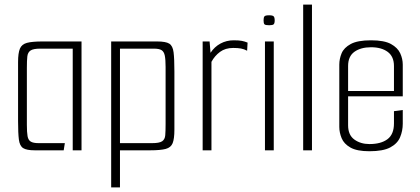

<svg xmlns="http://www.w3.org/2000/svg" viewBox="-20 -649 1814 829"><path d="M130 0Q95 0 80 -9.5Q65 -19 61.5 -46.5Q58 -74 58 -126V-381Q58 -420 66 -439Q74 -458 96.5 -464Q119 -470 164 -470H332V0H294V-439H154Q124 -439 112 -431Q100 -423 98 -405.5Q96 -388 96 -356V-110Q96 -78 99 -61Q102 -44 113 -37.5Q124 -31 146 -31H260L255 0Z M460 -470H658Q696 -470 711 -460.5Q726 -451 729.5 -423Q733 -395 733 -341V-89Q733 -50 725.5 -31Q718 -12 695.5 -6Q673 0 628 0H498V160H460ZM498 -439V-31H637Q668 -31 680 -39Q692 -47 693.5 -65Q695 -83 695 -114V-360Q695 -392 691.5 -409Q688 -426 677.5 -432.5Q667 -439 644 -439Z M855 0V-470H885L889 -421Q906 -447 932 -461Q958 -475 989 -475Q1012 -475 1024.5 -472.5Q1037 -470 1049 -465L1047 -430Q1034 -437 1020.5 -439.5Q1007 -442 987 -442Q953 -442 930 -425Q907 -408 893 -382V0Z M1124 0V-470H1162V0ZM1142 -540Q1126 -540 1122 -544Q1118 -548 1118 -561Q1118 -574 1122 -578.5Q1126 -583 1142 -583Q1157 -583 1161.5 -578.5Q1166 -574 1166 -561Q1166 -548 1161.5 -544Q1157 -540 1142 -540Z M1289 -629H1327V0H1289Z M1575 4Q1521 4 1493 -12Q1465 -28 1455 -52.5Q1445 -77 1445 -101V-370Q1445 -395 1455 -419Q1465 -443 1494.5 -459Q1524 -475 1582 -475Q1639 -475 1668 -459Q1697 -443 1708 -419Q1719 -395 1719 -370V-252L1681 -250V-364Q1681 -405 1654 -425Q1627 -445 1582 -445Q1538 -445 1510.5 -425.5Q1483 -406 1483 -364V-108Q1483 -66 1510 -46.5Q1537 -27 1575 -27Q1625 -27 1653 -48Q1681 -69 1681 -116V-169L1719 -174V-115Q1719 -84 1707.5 -56.5Q1696 -29 1665 -12.5Q1634 4 1575 4ZM1453 -233V-256H1719V-233Z"/></svg>

Font: Smooch Sans Thin Light
Style: Regular
Weight: 300
Version: Version 1.010